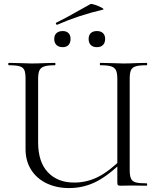

<svg xmlns="http://www.w3.org/2000/svg" viewBox="-20 -945 803 977"><path d="M491 -613Q488 -613 488 -619Q488 -625 491 -625L539 -624Q583 -622 609 -622Q635 -622 677 -624L726 -625Q729 -625 729 -619Q729 -613 726 -613Q688 -613 670.5 -607.5Q653 -602 646.5 -588Q640 -574 640 -544V-81Q640 -51 646.5 -36.5Q653 -22 670.5 -17Q688 -12 726 -12Q729 -12 729 -6Q729 0 726 0L647 -1L595 0Q583 0 580 -3Q577 -6 577 -19V-542Q577 -572 570.5 -586.5Q564 -601 546.5 -607Q529 -613 491 -613ZM331 12Q268 12 217.5 -12Q167 -36 138.5 -81Q110 -126 110 -186V-544Q110 -574 104 -588Q98 -602 80.5 -607.5Q63 -613 25 -613Q22 -613 22 -619Q22 -625 25 -625L74 -624Q116 -622 141 -622Q169 -622 213 -624L260 -625Q262 -625 262 -619Q262 -613 260 -613Q223 -613 205 -607Q187 -601 180.5 -586.5Q174 -572 174 -542V-221Q174 -121 223.5 -68.5Q273 -16 358 -16Q422 -16 479.5 -45Q537 -74 606 -143L616 -135Q539 -57 473.5 -22.5Q408 12 331 12ZM270 -819Q266 -819 264.5 -824Q263 -829 267 -830Q317 -854 377 -889Q419 -913 440 -924Q444 -927 463.5 -920.5Q483 -914 497.5 -906Q512 -898 504 -896Q380 -867 271 -819ZM256 -747Q256 -766 267.5 -776.5Q279 -787 299 -787Q318 -787 328.5 -776.5Q339 -766 339 -747Q339 -727 328.5 -716Q318 -705 299 -705Q279 -705 267.5 -716Q256 -727 256 -747ZM431 -747Q431 -766 442 -776.5Q453 -787 473 -787Q493 -787 504 -776.5Q515 -766 515 -747Q515 -727 504 -716Q493 -705 473 -705Q453 -705 442 -716Q431 -727 431 -747Z"/></svg>

Font: Cormorant Infant
Style: Regular
Weight: 400
Designer: Christian Thalmann (Catharsis Fonts)
Foundry: Catharsis Fonts
Version: Version 4.000